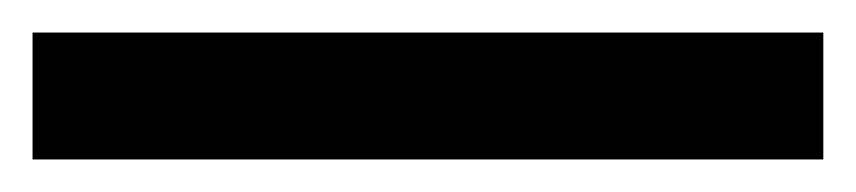

<svg xmlns="http://www.w3.org/2000/svg" viewBox="-23 -98 526 118"><path d="M-3 0V-78H483V0Z"/></svg>

Font: Inclusive Sans
Style: Regular
Weight: 400
Designer: Olivia King
Foundry: Olivia King
Version: Version 2.004